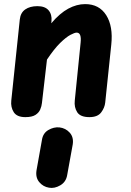

<svg xmlns="http://www.w3.org/2000/svg" viewBox="-20 -571 639 936"><path d="M103.5 0Q62.5 0 47 -24.2Q31.5 -48.5 35 -80.5L76.5 -476Q80 -509 103 -525Q126 -541 162.5 -541Q199.5 -541 216.8 -520.8Q234 -500.5 231 -468L230 -457.5Q271.5 -506.5 312.8 -528.8Q354 -551 395 -551Q463.5 -551 497.8 -497Q532 -443 522.5 -353.5L493 -71.5Q490.5 -46 473.2 -23Q456 0 416 0Q371.5 0 356.2 -24.2Q341 -48.5 344.5 -80.5L373 -363Q375.5 -386.5 371 -399.2Q366.5 -412 353.5 -412Q344 -412 323.2 -401Q302.5 -390 273.5 -361.8Q244.5 -333.5 209 -280.5L184.5 -69Q183 -53.5 176.2 -37.5Q169.5 -21.5 152.8 -10.8Q136 0 103.5 0ZM219 344Q190.5 339.5 171.5 317Q152.5 294.5 158 259.5L184.5 111Q189.5 78 215.8 62.8Q242 47.5 269.5 50Q300 53.5 320 75.8Q340 98 334.5 133.5L307.5 282.5Q302 316 273.8 332.5Q245.5 349 219 344Z"/></svg>

Font: Edu SA Hand
Style: Bold
Weight: 700
Designer: Tina and Corey Anderson, Eben Sorkin, Mirko Velimirovic
Foundry: Google for Education
Version: Version 2.000